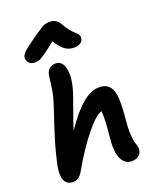

<svg xmlns="http://www.w3.org/2000/svg" viewBox="-184 -1124 1028 1256"><g transform="rotate(-20 330.5 -496.5)"><path d="M136.2 -799.8Q111.8 -799.8 96.7 -815.7Q81.5 -831.5 84 -854Q86.4 -870.1 104.7 -888.7Q123 -907.2 188 -953.1Q198.2 -960 217.5 -973.4Q236.8 -986.8 242.9 -990.7Q249 -994.6 261.2 -1002Q273.4 -1009.3 279.8 -1011.2Q286.1 -1013.2 295.7 -1015.1Q305.2 -1017.1 314.9 -1017.1Q342.8 -1017.1 360.1 -1005.4Q377.4 -993.7 392.1 -966.8Q406.2 -940.4 424.3 -919.7Q442.4 -898.9 453.9 -889.9Q465.3 -880.9 471.7 -868.9Q478 -856.9 475.1 -841.8Q472.2 -824.2 454.6 -813.7Q437 -803.2 414.1 -803.2Q377 -803.2 350.1 -821.8Q323.2 -840.3 291 -891.1Q240.2 -848.6 208.7 -827.6Q177.2 -806.6 165 -803.2Q152.8 -799.8 136.2 -799.8ZM102.1 20Q63.5 20 47.6 -13.7Q31.7 -47.4 43 -106.9Q60.5 -193.8 86.4 -279.3Q112.3 -364.7 137.5 -437.7Q162.6 -510.7 172.9 -550.8Q181.6 -587.9 186.8 -633.8Q191.9 -679.7 195.8 -696.8Q200.7 -718.8 217.5 -733.4Q234.4 -748 263.2 -748Q287.6 -747.6 303.5 -727.8Q319.3 -708 324 -664.6Q328.6 -621.1 310.1 -551.8Q300.8 -517.6 269.8 -433.8Q238.8 -350.1 222.2 -293.9Q296.4 -403.8 357.4 -453.9Q418.5 -503.9 473.1 -503.9Q522.5 -503.9 546.4 -474.4Q570.3 -444.8 572.8 -389.4Q575.2 -334 567.9 -254.9Q561.5 -199.2 563 -159.2Q564.5 -119.1 567.6 -101.8Q570.8 -84.5 578.1 -64.9Q585 -42 581.1 -22.9Q577.1 -2 558.6 11Q540 23.9 512.2 23.9Q478 23.9 457 -0.7Q436 -25.4 429.7 -65.2Q423.3 -105 428.2 -157.2Q442.9 -299.8 437 -351.1Q401.9 -345.7 327.6 -256.6Q253.4 -167.5 170.9 -22.9Q155.8 2 140.1 11Q124.5 20 102.1 20Z"/></g></svg>

Font: Shantell Sans Bouncy
Style: Italic
Weight: 600
Italic angle: -11.31°
Designer: Stephen Nixon, Anya Danilova, Shantell Martin
Foundry: Arrow Type
Version: Version 1.006;[9816181b4]